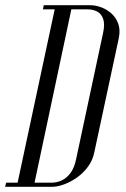

<svg xmlns="http://www.w3.org/2000/svg" viewBox="-80 -719 484 739"><path d="M-60.2 0H120.2Q141.2 0 166.6 -9.3Q192 -18.6 216.6 -36Q241.1 -53.4 259.2 -78.1Q277.2 -102.8 283.2 -133.9L376.8 -570Q383.8 -602.4 375.6 -626.3Q367.5 -650.2 349.8 -666.4Q332 -682.5 309.9 -690.8Q287.8 -699 266.8 -699H88.5L85.1 -683H130.5L-12.2 -16H-56.5ZM119.9 -16H53L194.6 -683H257.4Q278.6 -683 294.8 -674.1Q310.9 -665.2 317.4 -645.2Q324 -625.1 316.8 -592.5L213.1 -107.2Q206.5 -74 191.8 -53.8Q177 -33.5 157.9 -24.8Q138.9 -16 119.9 -16Z"/></svg>

Font: Emberly Black
Style: Italic
Weight: 900
Italic angle: -12°
Designer: Rajesh Rajput
Foundry: Rajesh Rajput
Version: Version 1.000